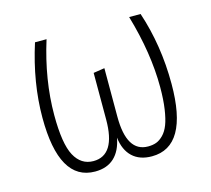

<svg xmlns="http://www.w3.org/2000/svg" viewBox="-83 -620 802 729"><g transform="rotate(-15 318.5 -255.5)"><path d="M526.9 -522Q571.8 -387.2 571.8 -235.8Q571.8 11.2 429.2 11.2Q381.3 11.2 353 -15.4Q324.7 -42 318.8 -91.8Q309.6 -41.5 281.2 -15.1Q252.9 11.2 206.1 11.2Q64.9 11.2 64.9 -237.8Q64.9 -375 111.8 -522H157.2Q110.8 -374 110.8 -235.8Q110.8 -123 136.2 -75.9Q161.6 -28.8 210 -28.8Q296.9 -28.8 296.9 -168.9V-352.1L340.8 -358.9V-168Q340.8 -28.8 424.8 -28.8Q442.9 -28.8 457 -33.9Q471.2 -39.1 484.9 -53Q498.5 -66.9 507.3 -89.6Q516.1 -112.3 521.5 -149.2Q526.9 -186 526.9 -234.9Q526.9 -368.7 481.9 -522Z"/></g></svg>

Font: Fira Sans Compressed ExtraLight
Style: Regular
Weight: 250
Width: 1
Designer: Carrois Corporate & Edenspiekermann AG
Foundry: Carrois Corporate GbR & Edenspiekermann AG
Version: Version 4.203;PS 004.203;hotconv 1.0.88;makeotf.lib2.5.64775